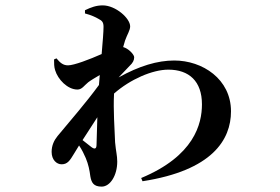

<svg xmlns="http://www.w3.org/2000/svg" viewBox="-20 -628 1040 714"><path d="M308 -322C317 -329 334 -339 351 -349L348 -312C299 -245 242 -180 194 -122C181 -106 172 -87 172 -63C172 -33 191 -17 209 -17C231 -17 240 -31 255 -56L274 -87C285 -71 293 -54 299 -40C309 -16 313 5 316 28C320 51 328 66 358 66C390 66 416 24 416 -27C416 -50 411 -65 408 -99C406 -147 401 -223 404 -277V-280C464 -333 547 -369 606 -369C683 -369 731 -326 731 -240C731 -167 702 -48 505 34L510 46C769 6 839 -108 839 -214C839 -334 733 -403 628 -403C566 -403 498 -383 421 -340L462 -383C474 -394 479 -404 479 -415C479 -424 463 -442 446 -450L438 -453L445 -477C453 -500 464 -515 464 -530C464 -560 410 -608 362 -608C338 -608 319 -601 296 -590V-578C319 -572 336 -564 346 -558C360 -551 365 -545 365 -528C365 -511 362 -472 358 -427C313 -407 255 -385 233 -385C215 -385 204 -394 190 -411L181 -407C181 -393 181 -379 185 -367C195 -333 231 -295 268 -295C285 -295 293 -310 308 -322ZM342 -192 339 -90C339 -74 332 -72 320 -81L287 -107Z"/></svg>

Font: Noto Serif JP
Style: Bold
Weight: 700
Designer: Ryoko NISHIZUKA 西塚涼子 (kana & ideographs); Frank Grießhammer (Latin, Greek & Cyrillic); Wenlong ZHANG 张文龙 (bopomofo); San
Foundry: Adobe
Version: Version 2.001;hotconv 1.1.0;makeotfexe 2.6.0